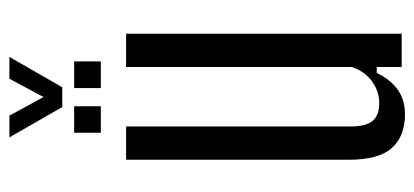

<svg xmlns="http://www.w3.org/2000/svg" viewBox="-262 -632 901 418"><g transform="rotate(-90 189.0 -423.5)"><path d="M149 7.2Q100.9 7.2 75.3 -21.4Q49.7 -50.1 49.7 -115.7V-600H122.2V-110.2Q122.2 -77.9 134.3 -63.4Q146.5 -48.9 173 -48.9Q198.7 -48.9 220.4 -64.6Q242.2 -80.4 251.6 -108.6V-600H324.1V0H251.6V-54.3H238.7Q223.7 -23.3 201.4 -8Q179.2 7.2 149 7.2ZM205.8 -655V-713.1H263.9V-655ZM108.5 -655V-713.1H166.1V-655ZM164.5 -738.9 98.4 -854H145.8L186.2 -779.7L226.1 -854H273.6L207.5 -738.9Z"/></g></svg>

Font: Big Shoulders Display SC Thin
Style: Regular
Weight: 100
Designer: Patric King
Foundry: XO Type Co
Version: Version 2.002